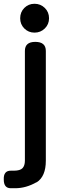

<svg xmlns="http://www.w3.org/2000/svg" viewBox="-42 -829 333 1018"><path d="M-22 123Q-24 76 15 76H31Q65 76 77.5 62.5Q90 49 90 23V-559Q90 -607 145 -607Q201 -607 201 -559V23Q201 107 152 138V137Q96 169 39 169H15Q-22 169 -22 123ZM65 -732Q65 -765 87 -787Q109 -809 141 -809Q173 -809 195.5 -787Q218 -765 218 -732Q218 -700 195.5 -678Q173 -656 141 -656Q109 -656 87 -678Q65 -700 65 -732Z"/></svg>

Font: Gugi Cyrillic
Style: Regular
Weight: 400
Foundry: TAE System & Typefaces Co.
Version: Version 3.10 September 15, 2020